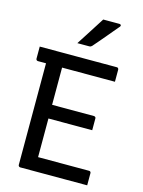

<svg xmlns="http://www.w3.org/2000/svg" viewBox="-137 -1025 825 1104"><g transform="rotate(15 275.0 -472.5)"><path d="M24.1 -700H483.1Q486.7 -700 488.9 -698.5Q491 -697 492.6 -694.5Q494.1 -692 494.1 -689Q494.1 -668.9 494.1 -652.9Q494.1 -636.9 494.1 -616.5H35.1Q32.1 -616.5 29.6 -618Q27.1 -619.5 25.6 -622Q24.1 -624.5 24.1 -627.5Q24.1 -647.7 24.1 -663.9Q24.1 -680 24.1 -700ZM137.4 -394.9H429Q432 -394.9 434.5 -393.4Q437 -391.8 438.5 -389.6Q440 -387.5 440 -383.9Q440 -370.9 440 -359.1Q440 -347.4 440 -336.7Q440 -325.9 440 -313.5H137.4ZM94.9 0Q92.9 0 90.8 -1Q88.8 -2 87.3 -3.5Q85.8 -5 84.8 -7Q83.8 -9 83.8 -11Q83.8 -59.1 83.8 -119Q83.8 -178.9 83.8 -246.3Q83.8 -313.7 83.8 -384.1Q83.8 -454.5 83.8 -524.5Q83.8 -594.6 83.8 -659.3H185.7L179.4 -642.9Q179.4 -622 179.4 -600.1Q179.4 -578.1 179.4 -554.7Q179.4 -501.9 179.4 -442.9Q179.4 -384 179.4 -323.1Q179.4 -262.2 179.4 -201.3Q179.4 -140.4 179.4 -83.5H483.1Q488.1 -83.5 491.1 -80.5Q494.1 -77.5 494.1 -72.5Q494.1 -53.6 494.1 -36.3Q494.1 -19 494.1 0ZM336.5 -944.7Q361 -944.7 374.7 -944.7Q388.5 -944.7 400.9 -944.7Q413.2 -944.7 433.6 -944.7Q439.6 -944.7 442.2 -939.9Q444.7 -935.1 440.2 -930.1Q421.7 -908.5 408.1 -892.2Q394.5 -875.9 382 -861Q369.4 -846.1 353.8 -827.7Q338.1 -809.4 314.6 -782.2Q312.6 -779.6 308.3 -777.3Q304 -775 298 -775Q281.1 -775 269.8 -775Q258.5 -775 248.8 -775Q239.2 -775 227.8 -775Q247.5 -805.4 264.7 -832.3Q281.9 -859.2 299.5 -886.7Q317.2 -914.1 336.5 -944.7Z"/></g></svg>

Font: Recursive Sans Linear Light
Style: Regular
Weight: 300
Version: Version 1.085